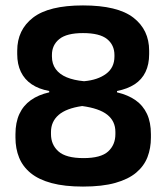

<svg xmlns="http://www.w3.org/2000/svg" viewBox="-20 -673 614 708"><path d="M286 15Q218 15 170.5 2.2Q123 -10.5 93.5 -34.5Q64 -58.5 50.5 -91.8Q37 -125 37 -165.5V-178Q37 -221.5 51.5 -252.8Q66 -284 93.8 -303.8Q121.5 -323.5 161.5 -332.5V-337.5Q123 -344.5 96.8 -362.2Q70.5 -380 57 -408Q43.5 -436 43.5 -473.5V-486Q43.5 -563 101.8 -608Q160 -653 286 -653Q413.5 -653 471.8 -608Q530 -563 530 -486V-473.5Q530 -435.5 516.5 -407.5Q503 -379.5 476.5 -362.2Q450 -345 411.5 -337.5V-332.5Q452 -323 479.8 -303.5Q507.5 -284 522 -253Q536.5 -222 536.5 -178V-165.5Q536.5 -126.5 523.8 -93.5Q511 -60.5 482 -36.2Q453 -12 405 1.5Q357 15 286 15ZM288 -90Q352 -90 378.8 -114.5Q405.5 -139 405.5 -178.5V-186.5Q405.5 -226 375.8 -249.8Q346 -273.5 283 -282Q224 -273.5 196 -249Q168 -224.5 168 -186.5V-178.5Q168 -139 195.8 -114.5Q223.5 -90 288 -90ZM290 -373.5Q340.5 -378 371.2 -400.8Q402 -423.5 402 -464.5V-470Q402 -507 374.8 -529Q347.5 -551 286 -551Q226 -551 198.8 -529Q171.5 -507 171.5 -470.5V-464.5Q171.5 -437.5 185.5 -418.2Q199.5 -399 225.8 -388Q252 -377 290 -373.5Z"/></svg>

Font: Anek Tamil Medium SemiBold
Style: Regular
Weight: 600
Version: Version 1.003